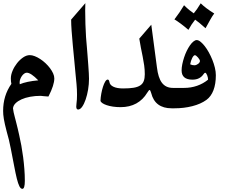

<svg xmlns="http://www.w3.org/2000/svg" viewBox="-20 -718 1473 1227"><path d="M224.6 -204.6Q177.2 -253.4 150.9 -253.4Q143.1 -253.4 134.8 -247.6Q126.5 -241.7 120.1 -232.7Q113.8 -223.6 109.6 -212.9Q105.5 -202.1 105.5 -191.9Q105.5 -189.5 105.7 -186.5Q106 -183.6 106.4 -179.7Q149.4 -197.8 224.6 -204.6ZM288.6 -101.1Q288.1 -101.1 287.1 -101.3Q286.1 -101.6 285.2 -101.6H282.7Q271.5 -101.6 259 -103.5Q246.6 -105.5 240.2 -105.5Q204.1 -105.5 172.6 -99.6Q141.1 -93.8 117.4 -83Q93.8 -72.3 79.3 -57.9Q64.9 -43.5 63 -25.9Q64 -14.6 67.1 -0.2Q70.3 14.2 75.2 32.7Q75.2 32.7 77.9 42.7Q80.6 52.7 84.5 68.6Q88.4 84.5 93.3 104.2Q98.1 124 102.5 144.5Q109.9 176.3 116.5 212.4Q123 248.5 127.9 286.4Q132.8 324.2 135.7 362.5Q138.7 400.9 138.7 437.5Q138.7 488.8 123 488.8Q112.3 488.8 104 472.4Q95.7 456.1 87.6 423.8Q79.6 391.6 70.6 343.3Q61.5 294.9 48.8 231Q43.5 203.1 36.9 175.5Q30.3 147.9 22.5 121.6Q15.6 96.2 11.5 76.9Q7.3 57.6 4.6 42.2Q2 26.9 1 14.4Q0 2 0 -9.3Q0 -58.1 12.9 -100.8Q25.9 -143.6 52.7 -182.1Q49.3 -197.3 49.3 -216.8Q49.3 -239.7 60.3 -265.9Q71.3 -292 88.9 -314.2Q106.4 -336.4 127.9 -351.1Q149.4 -365.7 170.4 -365.7Q185.1 -365.7 202.4 -358.9Q219.7 -352.1 237.3 -340.6Q254.9 -329.1 271 -314Q287.1 -298.8 299.6 -282.2Q312 -265.6 319.6 -248.8Q327.1 -231.9 327.1 -216.8Q327.1 -174.8 290.5 -103Z M525.4 -697.8 524.4 -651.9Q524.4 -606 525.9 -563.7Q527.3 -521.5 529.8 -481.9Q530.3 -476.6 531.7 -458.3Q533.2 -439.9 535.4 -414.6Q537.6 -389.2 539.8 -359.4Q542 -329.6 544.2 -301.8Q546.4 -273.9 547.6 -250.5Q548.8 -227.1 548.8 -214.4Q548.8 -180.2 543 -145.3Q537.1 -110.4 527.3 -82Q517.6 -53.7 505.1 -35.9Q492.7 -18.1 479 -18.1Q467.3 -18.1 467.3 -37.6Q467.3 -39.6 467.8 -43.2Q468.3 -46.9 468.3 -48.3V-50.8Q470.7 -66.9 471.4 -82.3Q472.2 -97.7 472.2 -113.3Q472.2 -146.5 469 -180.7Q465.8 -214.8 461.9 -254.4Q459 -289.6 454.3 -335.7Q449.7 -381.8 445.3 -429.4Q440.9 -477.1 437.7 -520.3Q434.6 -563.5 434.6 -592.8Z M946.8 -560.1 982.9 -287.6Q986.8 -254.9 994.6 -230.2Q1002.4 -205.6 1014.6 -189.2Q1026.9 -172.9 1044.4 -164.6Q1062 -156.2 1085.9 -156.2H1090.8Q1095.7 -156.2 1098.9 -146.5Q1102.1 -136.7 1103.8 -122.3Q1105.5 -107.9 1105.5 -91.1Q1105.5 -74.2 1103.8 -59.8Q1102.1 -45.4 1098.9 -35.6Q1095.7 -25.9 1090.8 -25.9H1076.2Q1024.4 -25.9 991.5 -50Q958.5 -74.2 946.3 -123Q943.8 -131.3 941.2 -137.2Q938.5 -143.1 936 -143.1Q933.6 -143.1 929.9 -138.4Q926.3 -133.8 920.9 -125.5Q894 -80.6 851.1 -56.9Q808.1 -33.2 750.5 -33.2Q725.1 -33.2 702.1 -36.6Q679.2 -40 661.9 -45.9Q644.5 -51.8 634 -59.1Q623.5 -66.4 622.1 -74.2Q623 -96.2 627.4 -120.1Q631.8 -144 638.2 -163.8Q644.5 -183.6 652.3 -196.5Q660.2 -209.5 668.5 -209.5Q676.3 -209.5 679.2 -194.3Q682.1 -174.3 705.1 -163.6Q728 -152.8 766.6 -152.8Q807.1 -152.8 833.7 -157.2Q860.4 -161.6 876.2 -172.1Q892.1 -182.6 898.7 -200.2Q905.3 -217.8 905.3 -243.7Q905.3 -272.5 901.4 -300.3Q897.5 -328.1 891.8 -356.2Q886.2 -384.3 880.4 -412.8Q874.5 -441.4 870.1 -471.2Z M1184.1 -527.3Q1133.3 -570.8 1094.7 -594.2Q1128.4 -637.7 1156.2 -684.6Q1174.8 -666 1190.4 -653.3Q1206.1 -640.6 1218.3 -632.8Q1228 -644.5 1239.3 -660.4Q1250.5 -676.3 1262.7 -696.8Q1294.9 -665 1349.1 -631.8Q1341.8 -622.6 1335.7 -612.5Q1329.6 -602.5 1323.2 -591.3Q1316.9 -580.1 1309.8 -566.9Q1302.7 -553.7 1293.5 -537.6Q1268.1 -560.5 1253.2 -572.5Q1238.3 -584.5 1227.1 -592.3Q1203.1 -562.5 1184.1 -527.3ZM1195.3 -307.1Q1208 -300.8 1222.2 -300.8Q1228 -300.8 1234.4 -303.2Q1240.7 -305.7 1245.8 -309.6Q1251 -313.5 1254.4 -318.4Q1257.8 -323.2 1257.8 -328.1Q1257.8 -332 1254.2 -338.4Q1250.5 -344.7 1245.4 -350.6Q1240.2 -356.4 1234.9 -360.8Q1229.5 -365.2 1225.6 -365.2Q1221.2 -365.2 1216.8 -360.4Q1212.4 -355.5 1208.3 -347.4Q1204.1 -339.4 1200.7 -328.9Q1197.3 -318.4 1195.3 -307.1ZM1156.2 -156.2Q1200.7 -156.2 1239.7 -169.9Q1278.8 -183.6 1309.1 -208.5Q1309.1 -209 1309.3 -209.2Q1309.6 -209.5 1309.6 -210.4Q1309.6 -215.3 1308.1 -222.7Q1306.6 -230 1304 -236.6Q1301.3 -243.2 1298.1 -248Q1294.9 -252.9 1292 -252.9Q1286.6 -252.9 1281.2 -244.6Q1270 -227.5 1252.4 -218.3Q1234.9 -209 1210 -209Q1140.6 -209 1140.6 -268.1Q1140.6 -286.6 1145 -307.9Q1149.4 -329.1 1156.5 -350.8Q1163.6 -372.6 1173.3 -392.6Q1183.1 -412.6 1193.8 -428Q1204.6 -443.4 1215.8 -452.6Q1227.1 -461.9 1237.3 -461.9Q1248 -461.9 1261.2 -451.4Q1274.4 -440.9 1288.1 -423.6Q1301.8 -406.2 1314.5 -383.3Q1327.1 -360.4 1337.2 -335.4Q1347.2 -310.5 1353.3 -285.2Q1359.4 -259.8 1359.4 -237.3Q1359.4 -181.2 1344 -141.1Q1328.6 -101.1 1299.3 -79.6Q1262.7 -53.2 1209.2 -39.6Q1155.8 -25.9 1095.7 -25.9H1081.1Q1076.2 -25.9 1073 -35.6Q1069.8 -45.4 1068.1 -59.8Q1066.4 -74.2 1066.4 -91.1Q1066.4 -107.9 1068.1 -122.3Q1069.8 -136.7 1073 -146.5Q1076.2 -156.2 1081.1 -156.2Z"/></svg>

Font: XB Niloofar
Style: Bold
Weight: 700
Designer: Behnam
Foundry: Irmug
Version: Version 7.201 2008